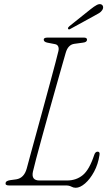

<svg xmlns="http://www.w3.org/2000/svg" viewBox="-20 -878 514 909"><path d="M292.5 0H23Q4 0 6.5 -11.5Q7 -21.5 27.5 -25L57 -29Q94 -35 106.5 -80Q111.5 -99 123.5 -143Q135.5 -187 151.5 -245.2Q167.5 -303.5 184.5 -366Q201.5 -428.5 216.8 -485Q232 -541.5 242.8 -582Q253.5 -622.5 256.5 -636Q259.5 -649 255.5 -658Q251.5 -667 240.5 -669L204.5 -676Q187 -679.5 187 -690.5Q187 -700 205 -700H377.5Q392 -700 392 -690Q392 -678 372 -676L332 -670.5Q302 -666.5 291 -627.5Q287.5 -616 276 -575.2Q264.5 -534.5 248 -476.5Q231.5 -418.5 213.5 -354Q195.5 -289.5 179.2 -230Q163 -170.5 151.2 -126.5Q139.5 -82.5 136 -66Q126.5 -23.5 167 -23.5H297Q341 -23.5 372 -49Q403 -74.5 426 -144Q431 -160 442 -160Q454 -160 451 -144Q444.5 -100.5 425.5 -65.2Q406.5 -30 382.8 -9.5Q359 11 338.5 11Q327.5 11 317.5 5.5Q307.5 0 292.5 0ZM408.5 -834Q426 -848 437.8 -854.2Q449.5 -860.5 458.5 -857.5Q466 -854.5 467.8 -847Q469.5 -839.5 464.5 -831Q459 -822 449.2 -816Q439.5 -810 427 -803.5L312 -740.5Q305 -736.5 302.5 -741.5Q300.5 -744.5 303 -748Q305.5 -751.5 309 -754.5Z"/></svg>

Font: Fraunces 72pt S100 Thin
Style: Italic
Weight: 100
Italic angle: -16°
Version: Version 1.000; ttfautohint (v1.8.3)